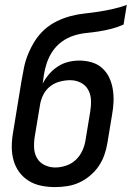

<svg xmlns="http://www.w3.org/2000/svg" viewBox="-20 -755 540 783"><path d="M205 8Q176 8 148.5 2.5Q121 -3 98 -17Q75 -31 59 -52.5Q43 -74 35.5 -100.5Q28 -127 28 -155.5Q28 -184 33 -213L67 -421Q72 -449 77.5 -477.5Q83 -506 94.5 -534Q106 -562 122 -587.5Q138 -613 161 -634Q184 -655 212 -668.5Q240 -682 268.5 -689.5Q297 -697 325.5 -700Q354 -703 383 -707.5Q412 -712 441 -718.5Q470 -725 497 -735L484 -655Q460 -644 434.5 -637.5Q409 -631 383.5 -627Q358 -623 332.5 -620.5Q307 -618 281.5 -610Q256 -602 233.5 -586Q211 -570 195.5 -547.5Q180 -525 171.5 -500Q163 -475 159 -450Q158 -441 156.5 -432Q155 -423 154 -414Q165 -435 180.5 -453Q196 -471 216 -484Q236 -497 258.5 -502.5Q281 -508 303 -508Q329 -508 353.5 -501Q378 -494 396.5 -477.5Q415 -461 425.5 -438.5Q436 -416 440 -391Q444 -366 443 -340Q442 -314 437 -287L418 -172Q414 -147 405.5 -123Q397 -99 382.5 -77.5Q368 -56 347 -38.5Q326 -21 303 -10.5Q280 0 254.5 4Q229 8 205 8ZM205 -72Q227 -72 249.5 -79.5Q272 -87 289 -103Q306 -119 316 -141Q326 -163 329 -185L348 -300Q352 -324 351 -347Q350 -370 339.5 -389Q329 -408 309 -418Q289 -428 266 -428Q245 -428 223 -422Q201 -416 183.5 -402Q166 -388 156 -367.5Q146 -347 143 -326L122 -200Q118 -176 119 -153Q120 -130 130.5 -111Q141 -92 161.5 -82Q182 -72 205 -72Z"/></svg>

Font: Iosevka Medium Oblique
Style: Regular
Weight: 500
Italic angle: -9°
Monospace: yes
Designer: Belleve Invis
Foundry: Belleve Invis
Version: Version 32.5.0; ttfautohint (v1.8.4)